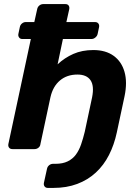

<svg xmlns="http://www.w3.org/2000/svg" viewBox="-20 -730 670 940"><path d="M214 190Q204 190 198.5 183Q193 176 195 165L210 97Q212 86 220.5 79Q229 72 240 72H252Q287 72 311.5 60Q336 48 351.5 27Q367 6 377 -23Q387 -52 395 -85L431 -254Q442 -310 423 -337.5Q404 -365 359 -365Q308 -365 273.5 -336Q239 -307 227 -254L178 -25Q177 -14 168.5 -7Q160 0 149 0H41Q30 0 24.5 -7Q19 -14 21 -25L131 -539H89Q79 -539 73.5 -546.5Q68 -554 70 -564L77 -597Q79 -608 87.5 -615Q96 -622 106 -622H148L162 -685Q164 -696 172.5 -703Q181 -710 192 -710H300Q311 -710 316 -703Q321 -696 319 -685L305 -622H445Q456 -622 461.5 -615Q467 -608 465 -597L458 -564Q456 -554 447 -546.5Q438 -539 428 -539H288L262 -415Q296 -447 339 -466Q382 -485 437 -485Q497 -485 536 -457Q575 -429 589.5 -378.5Q604 -328 590 -260L552 -82Q539 -21 513.5 29Q488 79 449 115Q410 151 358 170.5Q306 190 242 190Z"/></svg>

Font: Rubik SemiBold
Style: Italic
Weight: 600
Italic angle: -12°
Designer: Hubert and Fischer
Foundry: Hubert and Fischer
Version: Version 2.300;gftools[0.9.30]